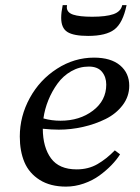

<svg xmlns="http://www.w3.org/2000/svg" viewBox="-20 -711 535 734"><path d="M418.9 -136.2 439 -121.1Q426.3 -100.6 406.2 -79.8Q386.2 -59.1 360.1 -40Q334 -21 300.3 -9.3Q266.6 2.4 232.4 2.4Q172.4 2.4 131.8 -23.2Q91.3 -48.8 73.5 -90.8Q55.7 -132.8 55.7 -189Q55.7 -266.6 93.8 -336.2Q131.8 -405.8 197.8 -448.2Q263.7 -490.7 339.4 -490.7Q403.8 -490.7 439 -461.2Q474.1 -431.6 474.1 -383.3Q474.1 -342.3 449 -309.1Q423.8 -275.9 383.8 -256.1Q343.8 -236.3 297.4 -225.8Q251 -215.3 204.6 -215.3Q177.7 -215.3 143.6 -218.8Q144 -147.9 175 -105.7Q206.1 -63.5 272.9 -63.5Q317.9 -63.5 352.5 -83.5Q387.2 -103.5 418.9 -136.2ZM319.3 -456.5Q283.7 -456.5 252.4 -438.7Q221.2 -420.9 200 -391.6Q178.7 -362.3 164.8 -328.1Q150.9 -293.9 146 -258.3Q176.8 -249.5 211.4 -249.5Q284.7 -249.5 335.4 -288.1Q386.2 -326.7 386.2 -387.7Q386.2 -416.5 369.9 -436.5Q353.5 -456.5 319.3 -456.5ZM332.5 -647Q384.8 -647 413.3 -656.7Q441.9 -666.5 447.3 -691.4H463.9Q449.7 -623 417.5 -598.4Q385.3 -573.7 316.9 -573.7Q261.7 -573.7 237.8 -588.6Q213.9 -603.5 213.9 -643.1Q213.9 -663.6 219.7 -691.4H236.3Q235.4 -685.5 235.4 -683.6Q235.4 -663.1 259.8 -655Q284.2 -647 332.5 -647Z"/></svg>

Font: Flanker
Style: Italic
Weight: 400
Italic angle: -12°
Designer: Flanker
Version: Version 2.027